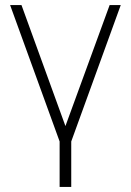

<svg xmlns="http://www.w3.org/2000/svg" viewBox="-20 -560 518 760"><path d="M216 180V0L20 -540H65L239 -61L414 -540H458L262 0V180Z"/></svg>

Font: Manrope
Style: Regular
Weight: 400
Designer: Mikhail Sharanda
Foundry: Mikhail Sharanda
Version: Version 4.503